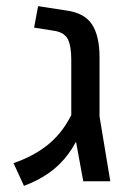

<svg xmlns="http://www.w3.org/2000/svg" viewBox="-20 -590 424 625"><path d="M251 0 212 -213V-395Q212 -441 200.5 -463Q189 -485 155 -490L91 -500L104 -570L195 -556Q255 -548 279.5 -510.5Q304 -473 304 -404V-211L339 0ZM58 15 24 -59Q94 -83 141.5 -123.5Q189 -164 218 -228L248 -173Q229 -125 202.5 -89Q176 -53 140 -27.5Q104 -2 58 15Z"/></svg>

Font: Assistant Medium
Style: Regular
Weight: 500
Designer: Hebrew By Ben Nathan, Latin by Paul Hunt
Version: Version 3.000